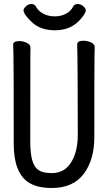

<svg xmlns="http://www.w3.org/2000/svg" viewBox="-20 -919 540 963"><path d="M240.2 23.9Q167 23.9 125 -2.9Q48.8 -50.8 48.8 -198.2Q48.8 -618.2 47.4 -648.2Q45.9 -678.2 45.9 -694.8Q45.9 -712.9 78.1 -712.9Q95.2 -712.9 114 -704.3Q132.8 -695.8 132.8 -680.2Q132.8 -668 132.3 -638.9Q131.8 -609.9 131.8 -210Q131.8 -149.9 141.8 -115Q151.9 -80.1 173.8 -65.4Q195.8 -50.8 240.2 -50.8Q303.2 -50.8 336.7 -104.5Q370.1 -158.2 370.1 -242.2Q370.1 -595.2 367.2 -696.8Q367.2 -714.8 398.9 -714.8Q417 -714.8 436 -706.5Q455.1 -698.2 455.1 -682.1Q455.1 -669.9 454.1 -645Q453.1 -620.1 453.1 -230Q453.1 -117.2 399.7 -46.6Q346.2 23.9 240.2 23.9ZM255.9 -767.1Q183.1 -767.1 140.6 -807.1Q98.1 -847.2 98.1 -867.2Q98.1 -877 110.6 -887.9Q123 -898.9 138.2 -898.9Q153.8 -898.9 161.1 -884.8Q172.9 -862.8 198 -849.9Q223.1 -836.9 253.9 -836.9Q286.1 -836.9 310.5 -849.9Q335 -862.8 346.2 -884.8Q353 -898.9 370.1 -898.9Q384.8 -898.9 397.5 -887.9Q410.2 -877 410.2 -868.2Q410.2 -849.1 374 -812Q328.1 -767.1 255.9 -767.1Z"/></svg>

Font: LXGW WenKai Mono GB Screen
Style: Regular
Weight: 400
Monospace: yes
Designer: LXGW / Fontworks Inc.
Foundry: LXGW / Fontworks Inc.
Version: Version 1.510;January 18,2025